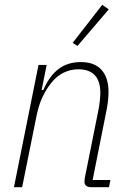

<svg xmlns="http://www.w3.org/2000/svg" viewBox="-20 -778 538 798"><path d="M38 0 140 -508H174L153 -404H160Q185 -462 223 -491Q261 -520 316 -520Q373 -520 402 -487.5Q431 -455 431 -396Q431 -379 429 -360Q427 -341 423 -321L365 -30H439L433 0H360Q331 0 331 -23Q331 -32 334 -46L389 -320Q393 -340 395 -360Q397 -380 397 -392Q397 -490 305 -490Q273 -490 243.5 -475.5Q214 -461 191 -431Q173 -408 157.5 -376.5Q142 -345 132 -297L72 0ZM302 -587 282 -600 405 -758 432 -739Z"/></svg>

Font: IBM Plex Sans Condensed ExtraLight
Style: Italic
Weight: 200
Width: 3
Italic angle: -11°
Designer: Mike Abbink, Paul van der Laan, Pieter van Rosmalen
Foundry: Bold Monday
Version: Version 1.3